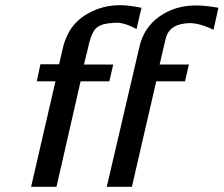

<svg xmlns="http://www.w3.org/2000/svg" viewBox="-20 -721 863 741"><path d="M392 0 518 -540Q535 -615 595.5 -657.5Q656 -700 736 -700Q772 -700 823 -691L804 -606Q767 -624 739 -629Q715 -634 691 -630Q630 -622 619 -570L596 -472H709L694 -407H583L489 0ZM122 -407 136 -473H208L222 -533Q228 -560 239 -583Q263 -637 319.5 -669Q376 -701 444 -701Q477 -701 526 -691L507 -609Q470 -629 440 -633Q424 -634 399 -631Q359 -626 344 -604Q329 -582 320 -537L304 -472H417L402 -407H291L198 0H100L194 -407Z"/></svg>

Font: Coval
Style: Italic
Weight: 400
Foundry: Context Ltd
Version: Version 001.000